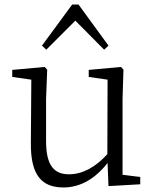

<svg xmlns="http://www.w3.org/2000/svg" viewBox="-20 -812 682 846"><path d="M260 14C335 14 401 -26 454 -94L458 8L598 0V-32L520 -42V-376L524 -505L513 -517L371 -504V-473L454 -461L453 -133C402 -76 344 -44 284 -44C219 -44 183 -82 183 -190V-376L188 -505L177 -517L34 -504V-473L118 -461L116 -184C114 -37 166 14 260 14ZM439 -593 458 -611 326 -792H298L165 -611L184 -593L312 -721Z"/></svg>

Font: Kiri Minchoo Light
Style: Regular
Weight: 300
Designer: Ryoko NISHIZUKA 西塚涼子 (kana & ideographs); Frank Grießhammer (Latin, Greek & Cyrillic);
akenotsuki.com/eyeben/fonts/ (U+
Foundry: Adobe
akenotsuki.com/eyeben/fonts/
Version: Version 4.002;hotconv 1.0.119;makeotfexe 2.5.65604